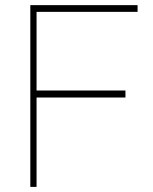

<svg xmlns="http://www.w3.org/2000/svg" viewBox="-20 -731 597 751"><path d="M518.1 -684.6H123V-377H470.7V-349.6H123V0H98.6V-710.9H518.1Z"/></svg>

Font: Robert Sans Thin
Style: Regular
Weight: 100
Designer: Christian Robertson (extended by Adam Twardoch)
Foundry: Google
Version: Version 12.135;April 2, 2019;FontCreator 11.5.0.2425 64-bit;